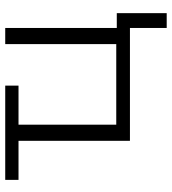

<svg xmlns="http://www.w3.org/2000/svg" viewBox="18 -530 651 727"><g transform="rotate(-90 343.5 -166.5)"><path d="M25.9 -421.9V-472.2H382.8V-421.9H234.9V-51.8H540V-472.2H601.1V-49.8H657.2V139.2H601.1V0H173.8V-421.9Z"/></g></svg>

Font: CMU Bright
Style: Roman
Weight: 500
Version: Version 0.7.0